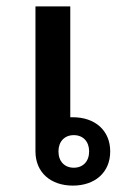

<svg xmlns="http://www.w3.org/2000/svg" viewBox="-20 -569 391 601"><path d="M208 12C277 12 325 -29 325 -95C325 -161 277 -202 208 -202H200V-549H91V-95C91 -29 139 12 208 12ZM211 -44C182 -44 163 -64 163 -95C163 -126 182 -146 211 -146C240 -146 259 -126 259 -95C259 -64 240 -44 211 -44Z"/></svg>

Font: IBM Plex Thai Looped Medium
Style: Regular
Weight: 500
Designer: Mike Abbink, Paul van der Laan, Pieter van Rosmalen, Ben Mitchell, Mark Frömberg
Foundry: Bold Monday
Version: Version 1.0